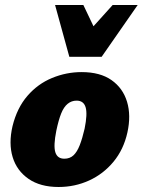

<svg xmlns="http://www.w3.org/2000/svg" viewBox="-20 -731 570 767"><path d="M214 16Q141 16 94 -16.5Q47 -49 30.5 -103.5Q14 -158 30 -227Q48 -300 89.5 -348Q131 -396 188 -419.5Q245 -443 306 -443Q380 -443 425.5 -411Q471 -379 487.5 -324.5Q504 -270 489 -202Q474 -134 433.5 -85Q393 -36 336 -10Q279 16 214 16ZM237 -97Q259 -97 273.5 -110.5Q288 -124 298.5 -151Q309 -178 318 -217Q330 -276 322 -302.5Q314 -329 286 -329Q266 -329 250.5 -316.5Q235 -304 224.5 -278Q214 -252 205 -209Q193 -149 201 -123Q209 -97 237 -97ZM257 -504 312 -580 430 -711H530L386 -504ZM257 -504 200 -711H313L375 -581L386 -504Z"/></svg>

Font: Ysabeau Infant Black
Style: Italic
Weight: 900
Italic angle: -12°
Designer: Christian Thalmann (Catharsis Fonts)
Version: Version 2.001;gftools[0.9.30]; featfreeze: ss01,ss02,lnum